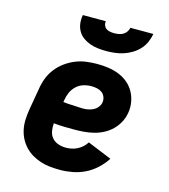

<svg xmlns="http://www.w3.org/2000/svg" viewBox="-112 -839 825 936"><g transform="rotate(15 300.0 -371.0)"><path d="M277 8Q251 8 226.5 5.5Q202 3 179 -4.5Q156 -12 135.5 -24Q115 -36 99 -53Q83 -70 72 -91Q61 -112 56 -136Q51 -160 52 -185Q53 -210 57 -235L76 -345Q80 -373 90 -400Q100 -427 118 -450.5Q136 -474 160 -491.5Q184 -509 211 -520Q238 -531 266 -534.5Q294 -538 321 -538Q349 -538 377 -534Q405 -530 430 -520Q455 -510 475.5 -493Q496 -476 509 -453Q522 -430 527 -402.5Q532 -375 527 -346Q523 -322 511 -299Q499 -276 480.5 -258Q462 -240 439 -228Q416 -216 391.5 -210Q367 -204 343 -202Q319 -200 295 -200Q269 -200 242.5 -200.5Q216 -201 190 -204Q188 -184 191.5 -164.5Q195 -145 207 -131Q219 -117 238 -110.5Q257 -104 277 -104Q291 -104 305.5 -107Q320 -110 334 -117Q348 -124 359.5 -134.5Q371 -145 379 -158L501 -108Q483 -80 457.5 -56.5Q432 -33 402 -18.5Q372 -4 340 2Q308 8 277 8ZM308 -310Q321 -310 334.5 -312.5Q348 -315 360.5 -321.5Q373 -328 382 -339.5Q391 -351 393 -364Q395 -379 389.5 -392Q384 -405 373.5 -412.5Q363 -420 349 -423Q335 -426 321 -426Q301 -426 281 -420Q261 -414 245.5 -399.5Q230 -385 221.5 -366Q213 -347 210 -327L208 -316Q221 -314 233.5 -313.5Q246 -313 258.5 -312.5Q271 -312 283.5 -311Q296 -310 308 -310ZM345 -610Q324 -610 302.5 -612.5Q281 -615 262 -622Q243 -629 227 -640.5Q211 -652 201 -669.5Q191 -687 188.5 -708Q186 -729 190 -750H306Q304 -739 308 -729Q312 -719 320 -713.5Q328 -708 339 -706Q350 -704 360 -704Q371 -704 382.5 -706Q394 -708 404 -713.5Q414 -719 421 -729Q428 -739 430 -750H546Q542 -728 533 -707.5Q524 -687 508.5 -670Q493 -653 473 -641Q453 -629 431.5 -622Q410 -615 388 -612.5Q366 -610 345 -610Z"/></g></svg>

Font: Iosevka Slab Heavy Extended
Style: Italic
Weight: 900
Width: 7
Italic angle: -9°
Monospace: yes
Designer: Belleve Invis
Foundry: Belleve Invis
Version: Version 11.1.0; ttfautohint (v1.8.3)